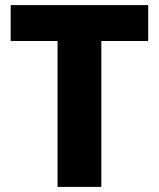

<svg xmlns="http://www.w3.org/2000/svg" viewBox="-20 -734 624 754"><path d="M206 0V-573H22V-714H562V-573H378V0Z"/></svg>

Font: Noto Sans Symbols ExtraBold
Style: Regular
Weight: 800
Version: Version 2.002